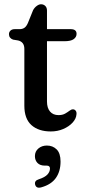

<svg xmlns="http://www.w3.org/2000/svg" viewBox="-20 -607 410 899"><path d="M65 -417.5 41 -421.5Q22 -428.5 22 -447Q22 -457 29.2 -463.8Q36.5 -470.5 49 -470.5H72Q85 -470.5 94.2 -476.8Q103.5 -483 110.5 -499L135 -559.5Q141.5 -571.5 152 -579.2Q162.5 -587 172 -587Q184 -587 192 -579.2Q200 -571.5 200 -557.5V-470.5H311Q338.5 -470.5 338.5 -448.5Q338.5 -433.5 325.2 -423.8Q312 -414 282 -414H200V-132Q200 -101.5 214.2 -84.8Q228.5 -68 254 -68Q272.5 -68 284.8 -75Q297 -82 305.8 -88.8Q314.5 -95.5 322 -95Q329.5 -95 334.5 -88.5Q339.5 -82 338 -71Q336.5 -51 319.8 -32.8Q303 -14.5 276.2 -3Q249.5 8.5 218 8.5Q160.5 8.5 127.2 -21.2Q94 -51 94 -112V-378Q94 -410.5 65 -417.5ZM190.5 168.5Q167.5 168.5 155.5 156Q143.5 143.5 143.5 124Q143.5 102 159.8 88.2Q176 74.5 199.5 74.5Q227 74.5 245.2 92.5Q263.5 110.5 263.5 149.5Q263.5 195 241.8 226Q220 257 174 270Q150 277 144.5 257.5Q140 239 161.5 232.5Q190.5 223 202.2 210Q214 197 214 182Q214 168.5 199 168.5Z"/></svg>

Font: Fraunces 9pt SuperSoft
Style: Regular
Weight: 400
Version: Version 1.000;[b76b70a41]